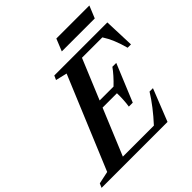

<svg xmlns="http://www.w3.org/2000/svg" viewBox="-302 -1112 1295 1295"><g transform="rotate(-45 346.0 -464.0)"><path d="M-65.5 0 -52.5 -30 37 -49 313 -712 231.5 -731.5 245 -761.5H751L759 -544H727Q713.5 -595 696.2 -636.8Q679 -678.5 656 -714H461.5L342 -426H474.5Q501.5 -451.5 524.8 -477.8Q548 -504 563.5 -526H600.5L489.5 -257.5H452Q456.5 -284.5 458.2 -317Q460 -349.5 459 -378H322L185 -47.5H481Q567 -141 622.5 -230.5H655L563.5 0ZM395.5 -840.5 431 -928H746L710 -840.5Z"/></g></svg>

Font: Libre Caslon Text SemiBold Italic
Style: Regular
Weight: 600
Italic angle: -22.583°
Designer: Pablo Impallari, Rodrigo Fuenzalida, Katja Schimmel
Foundry: Pablo Impallari, Rodrigo Fuenzalida
Version: Version 2.000